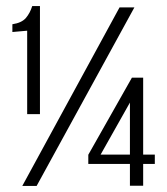

<svg xmlns="http://www.w3.org/2000/svg" viewBox="-20 -611 550 631"><path d="M69.3 -236V-510.1L20.7 -505.8V-531.3Q51.3 -535.9 65 -551.9Q78.7 -567.9 85.9 -591H111.3V-236ZM53.3 0 372.9 -586.7H421.7L100.4 0ZM407 -0.7V-72.3H270.2V-102.4L413.5 -355.7H450.5V-102.8H488.8V-72.3H450.5V-0.7ZM310.6 -102.8H407V-273.9Z"/></svg>

Font: Alumni Sans SC Thin
Style: Regular
Weight: 100
Designer: Robert E. Leuschke
Foundry: Robert E. Leuschke
Version: Version 1.018